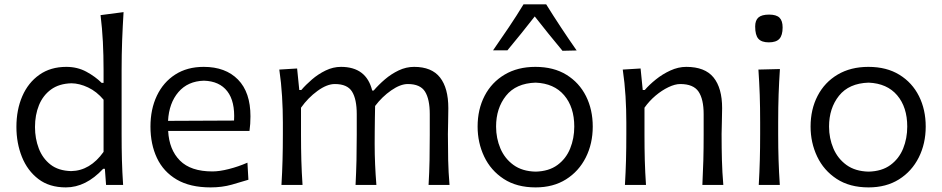

<svg xmlns="http://www.w3.org/2000/svg" viewBox="-20 -836 4258 868"><path d="M277.8 11.2Q203.1 11.2 153.6 -26.6Q104 -64.5 79.1 -126.7Q54.2 -189 54.2 -262.2Q54.2 -339.8 80.8 -401.1Q107.4 -462.4 158 -498Q208.5 -533.7 279.8 -533.7Q330.1 -533.7 370.6 -511.7Q411.1 -489.7 439.5 -461.4H448.2V-519.5Q448.2 -585.4 445.1 -647Q441.9 -708.5 434.6 -767.6L538.6 -781.2Q534.7 -717.8 532.2 -653.3Q529.8 -588.9 529.8 -519.5V-230Q529.8 -165.5 531.2 -111.8Q532.7 -58.1 536.6 0H459.5L454.1 -72.8H446.3Q368.2 11.2 277.8 11.2ZM301.8 -62.5Q387.2 -64 448.2 -149.4V-385.3Q417 -422.4 378.2 -440.7Q339.4 -459 303.2 -459.5Q247.1 -458 210.7 -431.4Q174.3 -404.8 156.2 -360.6Q138.2 -316.4 138.2 -261.7Q138.2 -210 155.3 -165Q172.4 -120.1 208.3 -92Q244.1 -64 301.8 -62.5Z M932.1 11.2Q839.4 11.2 779.1 -24.2Q718.8 -59.6 689.5 -121.8Q660.2 -184.1 660.2 -263.7Q660.2 -342.3 689.2 -403.3Q718.3 -464.4 772.2 -499Q826.2 -533.7 900.9 -533.7Q999.5 -533.7 1055.9 -476.3Q1112.3 -418.9 1112.3 -310.1Q1112.3 -274.4 1107.9 -244.1H740.2Q744.6 -159.2 793.5 -110.1Q842.3 -61 940.4 -61Q972.2 -61 1014.6 -71.8Q1057.1 -82.5 1098.6 -100.6L1103 -23.4Q1071.8 -13.7 1027.8 -1.2Q983.9 11.2 932.1 11.2ZM1038.1 -291Q1043 -377.4 1007.6 -423.3Q972.2 -469.2 901.9 -471.2Q829.1 -469.2 786.6 -419.7Q744.1 -370.1 739.7 -289.6Z M1917.5 0Q1920.9 -58.1 1921.9 -111.3Q1922.9 -164.6 1922.9 -226.6V-319.8Q1922.9 -387.7 1901.4 -421.9Q1879.9 -456.1 1823.7 -456.1Q1790 -456.1 1748.8 -427.5Q1707.5 -398.9 1675.8 -356.9Q1675.3 -333.5 1674.8 -302.7Q1674.3 -272 1674.1 -241.5Q1673.8 -210.9 1673.8 -187Q1673.8 -136.7 1675.8 -92.3Q1677.7 -47.9 1681.6 0H1587.4Q1590.3 -58.1 1591.6 -111.3Q1592.8 -164.6 1592.8 -226.6V-319.8Q1592.8 -387.7 1571.5 -421.9Q1550.3 -456.1 1493.7 -456.1Q1458 -456.1 1415.3 -425Q1372.6 -394 1340.8 -349.1V-226.6Q1340.8 -164.6 1342.3 -111.3Q1343.8 -58.1 1347.7 0H1252.4Q1255.9 -58.1 1257.3 -111.8Q1258.8 -165.5 1258.8 -230V-282.7Q1258.8 -340.3 1255.1 -400.9Q1251.5 -461.4 1242.7 -521.5L1323.2 -526.4L1333 -429.2H1342.3Q1362.3 -452.6 1390.4 -476.8Q1418.5 -501 1452.1 -517.3Q1485.8 -533.7 1521.5 -533.7Q1636.2 -533.7 1662.6 -426.8H1669.4Q1691.4 -452.6 1720 -477.1Q1748.5 -501.5 1782.2 -517.6Q1815.9 -533.7 1852.1 -533.7Q1931.6 -533.7 1969.2 -485.8Q2006.8 -438 2006.8 -347.2Q2006.8 -313 2005.9 -283.2Q2004.9 -253.4 2004.9 -230Q2004.9 -165.5 2006.1 -111.8Q2007.3 -58.1 2012.2 0Z M2401.4 11.2Q2315.9 11.2 2257.3 -27.1Q2198.7 -65.4 2168.9 -128.2Q2139.2 -190.9 2139.2 -263.7Q2139.2 -341.8 2170.9 -402.8Q2202.6 -463.9 2261.5 -498.8Q2320.3 -533.7 2400.4 -533.7Q2482.9 -533.7 2540.8 -498Q2598.6 -462.4 2629.2 -401.4Q2659.7 -340.3 2659.7 -263.7Q2659.7 -186.5 2628.2 -124Q2596.7 -61.5 2538.8 -25.1Q2481 11.2 2401.4 11.2ZM2401.4 -60.1Q2461.4 -61.5 2500.2 -90.1Q2539.1 -118.7 2557.6 -164.6Q2576.2 -210.4 2576.2 -263.7Q2576.2 -351.6 2530.5 -405.3Q2484.9 -459 2401.4 -462.4Q2312.5 -459.5 2267.6 -403.1Q2222.7 -346.7 2222.7 -263.7Q2222.7 -210.9 2242.2 -165Q2261.7 -119.1 2301.3 -90.3Q2340.8 -61.5 2401.4 -60.1ZM2522.9 -606.4Q2490.7 -645 2459.2 -684.1Q2427.7 -723.1 2397.5 -761.7Q2367.7 -723.6 2336.9 -685.3Q2306.2 -647 2273.9 -608.4H2209Q2245.1 -660.6 2280.3 -712.6Q2315.4 -764.6 2346.7 -816.4H2449.2Q2481.4 -764.6 2515.9 -712.4Q2550.3 -660.2 2586.9 -607.9Z M2805.2 0Q2808.6 -58.1 2810.1 -111.8Q2811.5 -165.5 2811.5 -230V-282.7Q2811.5 -340.3 2807.9 -400.9Q2804.2 -461.4 2795.4 -521.5L2876 -526.4L2885.7 -429.2H2895Q2915 -452.6 2945.1 -476.8Q2975.1 -501 3010.7 -517.3Q3046.4 -533.7 3082.5 -533.7Q3167 -533.7 3205.8 -485.8Q3244.6 -438 3244.6 -347.2Q3244.6 -313 3243.4 -283.2Q3242.2 -253.4 3242.2 -230Q3242.2 -165.5 3243.7 -111.8Q3245.1 -58.1 3250 0H3155.3Q3158.2 -58.1 3159.7 -111.3Q3161.1 -164.6 3161.1 -226.6V-319.8Q3161.1 -387.7 3137.9 -421.9Q3114.7 -456.1 3055.2 -456.1Q3031.7 -456.1 3002 -441.9Q2972.2 -427.7 2943.6 -403.6Q2915 -379.4 2893.6 -349.1V-226.6Q2893.6 -164.6 2895 -111.3Q2896.5 -58.1 2900.4 0Z M3410.2 0Q3413.6 -58.1 3415 -111.8Q3416.5 -165.5 3416.5 -230V-282.7Q3416.5 -352.5 3414.6 -408.2Q3412.6 -463.9 3408.7 -521.5L3505.9 -523.9Q3502 -465.3 3500 -409.2Q3498 -353 3498 -282.7V-230Q3498 -165.5 3499.8 -111.8Q3501.5 -58.1 3505.4 0ZM3455.6 -644.5Q3422.9 -644.5 3408.4 -660.9Q3394 -677.2 3394 -716.3Q3394 -744.1 3408.9 -757.1Q3423.8 -770 3457 -770Q3489.7 -770 3503.9 -756.1Q3518.1 -742.2 3518.1 -711.9Q3518.1 -676.3 3503.4 -660.4Q3488.8 -644.5 3455.6 -644.5Z M3906.7 11.2Q3821.3 11.2 3762.7 -27.1Q3704.1 -65.4 3674.3 -128.2Q3644.5 -190.9 3644.5 -263.7Q3644.5 -341.8 3676.3 -402.8Q3708 -463.9 3766.8 -498.8Q3825.7 -533.7 3905.8 -533.7Q3988.3 -533.7 4046.1 -498Q4104 -462.4 4134.5 -401.4Q4165 -340.3 4165 -263.7Q4165 -186.5 4133.5 -124Q4102.1 -61.5 4044.2 -25.1Q3986.3 11.2 3906.7 11.2ZM3906.7 -60.1Q3966.8 -61.5 4005.6 -90.1Q4044.4 -118.7 4063 -164.6Q4081.5 -210.4 4081.5 -263.7Q4081.5 -351.6 4035.9 -405.3Q3990.2 -459 3906.7 -462.4Q3817.9 -459.5 3772.9 -403.1Q3728 -346.7 3728 -263.7Q3728 -210.9 3747.6 -165Q3767.1 -119.1 3806.6 -90.3Q3846.2 -61.5 3906.7 -60.1Z"/></svg>

Font: Pinar-DS2-FD Regular
Style: Regular
Weight: 400
Designer: Amin Abedi
Version: Version 2.000